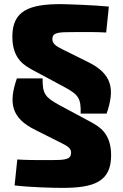

<svg xmlns="http://www.w3.org/2000/svg" viewBox="-20 -724 599 933"><path d="M277 -704C121 -704 40 -672 40 -546C40 -436 100 -405 142 -382L293 -301C361 -264 374 -247 372 -172H498C539 -290 526 -365 407 -423L282 -485C254 -499 230 -513 235 -540C238 -566 267 -568 333 -568C413 -568 445 -569 496 -566L509 -692C437 -699 325 -703 277 -704ZM187 -343H62C21 -224 34 -150 153 -92L278 -29C305 -16 330 -3 325 24C322 51 294 54 227 54C147 54 116 54 64 51L51 177C124 186 235 189 283 189C437 189 520 159 520 31C520 -79 460 -110 418 -133L267 -214C200 -251 186 -268 187 -343Z"/></svg>

Font: Exo 2 Extra Bold
Style: Regular
Weight: 800
Designer: Natanael Gama
Version: Version 1.001;PS 001.001;hotconv 1.0.88;makeotf.lib2.5.64775